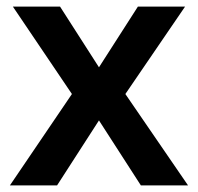

<svg xmlns="http://www.w3.org/2000/svg" viewBox="-20 -562 600 582"><path d="M198 -277 10 0H153L280 -197L407 0H550L360 -277L541 -542H398L280 -358L162 -542H19Z"/></svg>

Font: Noto Sans Arabic UI SmBd
Style: Regular
Weight: 600
Designer: Monotype Design Team, Nadine Chahine and Nizar Qandah
Foundry: Monotype Imaging Inc.
Version: Version 2.010